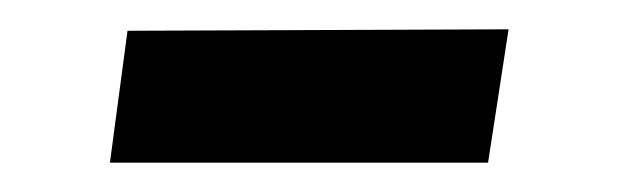

<svg xmlns="http://www.w3.org/2000/svg" viewBox="-20 -323 427 131"><path d="M327 -303 67 -302 55 -212H313Z"/></svg>

Font: United Sans SemiBold
Style: Italic
Weight: 600
Italic angle: -8°
Designer: Pablo Impallari, Rodrigo Fuenzalida (Modified by Dan O. Williams)
Version: Version 1.000;PS 001.000;hotconv 1.0.88;makeotf.lib2.5.64775